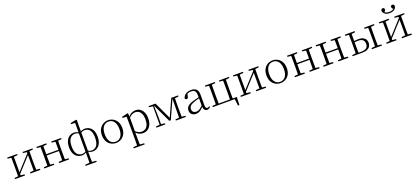

<svg xmlns="http://www.w3.org/2000/svg" viewBox="83 -2385 9292 4257"><g transform="rotate(-20 4729.0 -256.5)"><path d="M46 0V-27L154 -38H175L281 -27V0ZM409 0V-27L514 -38H535L643 -27V0ZM130 0Q131 -24 131.5 -64.5Q132 -105 132.5 -148.5Q133 -192 133 -226V-283Q133 -316 132.5 -359.5Q132 -403 131.5 -443.5Q131 -484 130 -508H191V0ZM171 -45 141 -61H147L331 -262L516 -465L544 -447H538L354 -246ZM498 0V-508H559Q558 -484 557.5 -443.5Q557 -403 556.5 -359.5Q556 -316 556 -283V-226Q556 -192 556.5 -148.5Q557 -105 557.5 -64.5Q558 -24 559 0ZM46 -482V-508H281V-482L176 -470H155ZM409 -482V-508H643V-482L536 -470H515Z M820 0Q821 -24 821.5 -64.5Q822 -105 822.5 -148.5Q823 -192 823 -226V-283Q823 -316 822.5 -359.5Q822 -403 821.5 -443.5Q821 -484 820 -508H888Q887 -484 886.5 -443Q886 -402 885.5 -357Q885 -312 885 -275V-256Q885 -207 885.5 -157Q886 -107 886.5 -65.5Q887 -24 888 0ZM1169 0Q1171 -24 1171.5 -65.5Q1172 -107 1172.5 -157Q1173 -207 1173 -256V-275Q1173 -312 1172.5 -357Q1172 -402 1171.5 -443Q1171 -484 1169 -508H1236Q1235 -484 1234.5 -443.5Q1234 -403 1233.5 -359.5Q1233 -316 1233 -283V-226Q1233 -192 1233.5 -148.5Q1234 -105 1234.5 -64.5Q1235 -24 1236 0ZM736 0V-27L845 -38H865L971 -27V0ZM736 -482V-508H971V-482L865 -470H845ZM1086 0V-27L1194 -38H1215L1320 -27V0ZM1086 -482V-508H1320V-482L1215 -470H1194ZM853 -252V-282H1203V-252Z M1617 260V233L1740 223H1762L1878 233V260ZM1720 260Q1722 202 1722.5 137.5Q1723 73 1723 -24V-29V-475L1724 -485V-716L1630 -720V-746L1766 -773L1782 -764L1780 -612V-477V-471V-33L1778 -24Q1778 26 1778 66Q1778 106 1778.5 139.5Q1779 173 1779.5 202Q1780 231 1781 260ZM1625 14Q1565 14 1516.5 -15Q1468 -44 1440 -102.5Q1412 -161 1412 -249Q1412 -338 1440 -399Q1468 -460 1516.5 -491Q1565 -522 1625 -522Q1668 -522 1702 -505Q1736 -488 1751 -471L1753 -459L1751 -446Q1728 -465 1701.5 -478.5Q1675 -492 1637 -492Q1564 -492 1518.5 -433Q1473 -374 1473 -249Q1473 -127 1518.5 -71Q1564 -15 1637 -15Q1675 -15 1701.5 -29.5Q1728 -44 1751 -62L1753 -37H1751Q1736 -21 1702 -3.5Q1668 14 1625 14ZM1878 14Q1835 14 1800.5 -3.5Q1766 -21 1752 -37H1750L1752 -62Q1775 -44 1801.5 -29.5Q1828 -15 1866 -15Q1940 -15 1984.5 -74.5Q2029 -134 2029 -258Q2029 -381 1984.5 -436.5Q1940 -492 1866 -492Q1828 -492 1801.5 -478.5Q1775 -465 1752 -446L1750 -459L1752 -471Q1766 -488 1800.5 -505Q1835 -522 1878 -522Q1938 -522 1986 -493Q2034 -464 2062 -405.5Q2090 -347 2090 -258Q2090 -170 2062 -109.5Q2034 -49 1986.5 -17.5Q1939 14 1878 14Z M2428 14Q2367 14 2312 -15Q2257 -44 2222.5 -103.5Q2188 -163 2188 -253Q2188 -343 2223 -403Q2258 -463 2313 -492.5Q2368 -522 2428 -522Q2489 -522 2544 -492.5Q2599 -463 2634 -403Q2669 -343 2669 -253Q2669 -163 2634 -103.5Q2599 -44 2544 -15Q2489 14 2428 14ZM2428 -16Q2508 -16 2554.5 -77.5Q2601 -139 2601 -252Q2601 -365 2554.5 -428Q2508 -491 2428 -491Q2348 -491 2301.5 -428Q2255 -365 2255 -252Q2255 -139 2301.5 -77.5Q2348 -16 2428 -16Z M2753 260V233L2865 223H2886L3010 233V260ZM2843 260Q2844 229 2844.5 189.5Q2845 150 2845.5 108.5Q2846 67 2846 32V-278Q2846 -330 2845.5 -374Q2845 -418 2843 -455L2750 -459V-485L2887 -519L2900 -511L2905 -425L2907 -420V-80L2906 -71V32Q2906 66 2906.5 107.5Q2907 149 2907.5 189Q2908 229 2909 260ZM3066 14Q3023 14 2977.5 -4.5Q2932 -23 2893 -75H2880L2892 -108Q2933 -62 2971 -44.5Q3009 -27 3053 -27Q3098 -27 3135 -50Q3172 -73 3194.5 -124Q3217 -175 3217 -257Q3217 -369 3172.5 -425.5Q3128 -482 3057 -482Q3017 -482 2976.5 -462.5Q2936 -443 2889 -389L2880 -420H2892Q2932 -475 2980.5 -498.5Q3029 -522 3077 -522Q3138 -522 3184 -489.5Q3230 -457 3256.5 -398Q3283 -339 3283 -259Q3283 -175 3255.5 -113.5Q3228 -52 3179 -19Q3130 14 3066 14Z M3702 -45 3490 -496H3486V-508H3545L3744 -84H3725L3917 -508H3948V-496H3942L3738 -45ZM3929 0 3932 -223 3936 -508H3992Q3991 -484 3990.5 -443.5Q3990 -403 3989.5 -359.5Q3989 -316 3989 -283V-226Q3989 -192 3989.5 -148.5Q3990 -105 3990.5 -64.5Q3991 -24 3992 0ZM3381 0V-27L3481 -38H3496L3593 -27V0ZM3842 0V-27L3950 -38H3970L4077 -27V0ZM3382 -482V-508H3493V-470H3481ZM3472 0V-508H3496L3505 -224V0ZM3957 -470V-508H4078V-482L3971 -470Z M4315 14Q4257 14 4218 -19Q4179 -52 4179 -114Q4179 -151 4195.5 -180.5Q4212 -210 4249.5 -234Q4287 -258 4349 -276Q4392 -289 4436.5 -300.5Q4481 -312 4521 -321V-297Q4481 -287 4439.5 -275Q4398 -263 4361 -249Q4294 -225 4267.5 -194Q4241 -163 4241 -125Q4241 -78 4268 -54Q4295 -30 4339 -30Q4364 -30 4387.5 -39.5Q4411 -49 4440.5 -72Q4470 -95 4510 -134L4516 -89H4497Q4465 -55 4437 -32Q4409 -9 4380 2.5Q4351 14 4315 14ZM4577 13Q4535 13 4514.5 -17.5Q4494 -48 4492 -102V-106V-350Q4492 -407 4479 -437.5Q4466 -468 4440 -480Q4414 -492 4374 -492Q4344 -492 4314 -483Q4284 -474 4252 -454L4288 -482L4269 -402Q4265 -382 4255 -374Q4245 -366 4229 -366Q4198 -366 4192 -397Q4209 -456 4260 -489Q4311 -522 4387 -522Q4469 -522 4510 -482.5Q4551 -443 4551 -354V-113Q4551 -61 4563 -43Q4575 -25 4597 -25Q4610 -25 4620 -30Q4630 -35 4642 -46L4657 -30Q4642 -8 4621.5 2.5Q4601 13 4577 13Z M4795 0Q4796 -24 4796.5 -64.5Q4797 -105 4797.5 -148.5Q4798 -192 4798 -226V-283Q4798 -316 4797.5 -359.5Q4797 -403 4796.5 -443.5Q4796 -484 4795 -508H4863Q4862 -484 4861.5 -443.5Q4861 -403 4860.5 -359.5Q4860 -316 4860 -283V-226Q4860 -192 4860.5 -148.5Q4861 -105 4861.5 -64.5Q4862 -24 4863 0ZM5127 0Q5128 -24 5128.5 -64.5Q5129 -105 5129.5 -148.5Q5130 -192 5130 -226V-283Q5130 -316 5129.5 -359.5Q5129 -403 5128.5 -443.5Q5128 -484 5127 -508H5194Q5193 -484 5192.5 -443.5Q5192 -403 5191.5 -359.5Q5191 -316 5191 -283V-226Q5191 -192 5191.5 -148.5Q5192 -105 5192.5 -64.5Q5193 -24 5194 0ZM5250 158 5227 -26 5258 0H4828V-30H5289L5283 158ZM4711 -482V-508H4946V-482L4840 -470H4820ZM5043 -482V-508H5278V-482L5172 -470H5152ZM4711 0V-27L4820 -38H4828V0Z M5374 0V-27L5482 -38H5503L5609 -27V0ZM5737 0V-27L5842 -38H5863L5971 -27V0ZM5458 0Q5459 -24 5459.5 -64.5Q5460 -105 5460.5 -148.5Q5461 -192 5461 -226V-283Q5461 -316 5460.5 -359.5Q5460 -403 5459.5 -443.5Q5459 -484 5458 -508H5519V0ZM5499 -45 5469 -61H5475L5659 -262L5844 -465L5872 -447H5866L5682 -246ZM5826 0V-508H5887Q5886 -484 5885.5 -443.5Q5885 -403 5884.5 -359.5Q5884 -316 5884 -283V-226Q5884 -192 5884.5 -148.5Q5885 -105 5885.5 -64.5Q5886 -24 5887 0ZM5374 -482V-508H5609V-482L5504 -470H5483ZM5737 -482V-508H5971V-482L5864 -470H5843Z M6310 14Q6249 14 6194 -15Q6139 -44 6104.5 -103.5Q6070 -163 6070 -253Q6070 -343 6105 -403Q6140 -463 6195 -492.5Q6250 -522 6310 -522Q6371 -522 6426 -492.5Q6481 -463 6516 -403Q6551 -343 6551 -253Q6551 -163 6516 -103.5Q6481 -44 6426 -15Q6371 14 6310 14ZM6310 -16Q6390 -16 6436.5 -77.5Q6483 -139 6483 -252Q6483 -365 6436.5 -428Q6390 -491 6310 -491Q6230 -491 6183.5 -428Q6137 -365 6137 -252Q6137 -139 6183.5 -77.5Q6230 -16 6310 -16Z M6733 0Q6734 -24 6734.5 -64.5Q6735 -105 6735.5 -148.5Q6736 -192 6736 -226V-283Q6736 -316 6735.5 -359.5Q6735 -403 6734.5 -443.5Q6734 -484 6733 -508H6801Q6800 -484 6799.5 -443Q6799 -402 6798.5 -357Q6798 -312 6798 -275V-256Q6798 -207 6798.5 -157Q6799 -107 6799.5 -65.5Q6800 -24 6801 0ZM7082 0Q7084 -24 7084.5 -65.5Q7085 -107 7085.5 -157Q7086 -207 7086 -256V-275Q7086 -312 7085.5 -357Q7085 -402 7084.5 -443Q7084 -484 7082 -508H7149Q7148 -484 7147.5 -443.5Q7147 -403 7146.5 -359.5Q7146 -316 7146 -283V-226Q7146 -192 7146.5 -148.5Q7147 -105 7147.5 -64.5Q7148 -24 7149 0ZM6649 0V-27L6758 -38H6778L6884 -27V0ZM6649 -482V-508H6884V-482L6778 -470H6758ZM6999 0V-27L7107 -38H7128L7233 -27V0ZM6999 -482V-508H7233V-482L7128 -470H7107ZM6766 -252V-282H7116V-252Z M7410 0Q7411 -24 7411.5 -64.5Q7412 -105 7412.5 -148.5Q7413 -192 7413 -226V-283Q7413 -316 7412.5 -359.5Q7412 -403 7411.5 -443.5Q7411 -484 7410 -508H7478Q7477 -484 7476.5 -443Q7476 -402 7475.5 -357Q7475 -312 7475 -275V-256Q7475 -207 7475.5 -157Q7476 -107 7476.5 -65.5Q7477 -24 7478 0ZM7759 0Q7761 -24 7761.5 -65.5Q7762 -107 7762.5 -157Q7763 -207 7763 -256V-275Q7763 -312 7762.5 -357Q7762 -402 7761.5 -443Q7761 -484 7759 -508H7826Q7825 -484 7824.5 -443.5Q7824 -403 7823.5 -359.5Q7823 -316 7823 -283V-226Q7823 -192 7823.5 -148.5Q7824 -105 7824.5 -64.5Q7825 -24 7826 0ZM7326 0V-27L7435 -38H7455L7561 -27V0ZM7326 -482V-508H7561V-482L7455 -470H7435ZM7676 0V-27L7784 -38H7805L7910 -27V0ZM7676 -482V-508H7910V-482L7805 -470H7784ZM7443 -252V-282H7793V-252Z M8121 0V-29H8225Q8307 -29 8347.5 -60Q8388 -91 8388 -157Q8388 -219 8352.5 -250.5Q8317 -282 8240 -282Q8210 -282 8181.5 -278.5Q8153 -275 8124 -269V-300Q8156 -305 8188.5 -309Q8221 -313 8254 -313Q8325 -313 8367.5 -292.5Q8410 -272 8429.5 -237Q8449 -202 8449 -159Q8449 -115 8427.5 -79Q8406 -43 8360.5 -21.5Q8315 0 8241 0ZM8096 0Q8097 -24 8097.5 -64.5Q8098 -105 8098.5 -148.5Q8099 -192 8099 -226V-283Q8099 -316 8098.5 -359.5Q8098 -403 8097.5 -443.5Q8097 -484 8096 -508H8162Q8161 -484 8160.5 -443.5Q8160 -403 8159.5 -359.5Q8159 -316 8159 -282V-226Q8159 -192 8159.5 -148.5Q8160 -105 8160.5 -64.5Q8161 -24 8162 0ZM8550 0Q8552 -24 8552.5 -64.5Q8553 -105 8553.5 -148.5Q8554 -192 8554 -226V-283Q8554 -316 8553.5 -359.5Q8553 -403 8552.5 -443.5Q8552 -484 8550 -508H8618Q8617 -484 8616.5 -443.5Q8616 -403 8615.5 -359.5Q8615 -316 8615 -283V-226Q8615 -192 8615.5 -148.5Q8616 -105 8616.5 -64.5Q8617 -24 8618 0ZM8012 -482V-508H8245V-482L8140 -470H8119ZM8467 0V-27L8575 -38H8596L8702 -27V0ZM8467 -482V-508H8702V-482L8596 -470H8575ZM8012 0V-27L8119 -38H8132V0Z M9113 -617Q9042 -617 9000 -649.5Q8958 -682 8956 -735Q8962 -752 8973.5 -762.5Q8985 -773 9001 -773Q9018 -773 9029 -762.5Q9040 -752 9040 -733Q9040 -714 9028.5 -698.5Q9017 -683 8996 -672L8987 -701Q9009 -669 9042.5 -657Q9076 -645 9113 -645Q9152 -645 9185 -657Q9218 -669 9240 -701L9231 -672Q9210 -683 9198.5 -698.5Q9187 -714 9187 -733Q9187 -752 9198 -762.5Q9209 -773 9225 -773Q9243 -773 9254.5 -762.5Q9266 -752 9271 -735Q9270 -682 9227.5 -649.5Q9185 -617 9113 -617ZM8814 0V-27L8922 -38H8943L9049 -27V0ZM9177 0V-27L9282 -38H9303L9411 -27V0ZM8898 0Q8899 -24 8899.5 -64.5Q8900 -105 8900.5 -148.5Q8901 -192 8901 -226V-283Q8901 -316 8900.5 -359.5Q8900 -403 8899.5 -443.5Q8899 -484 8898 -508H8959V0ZM8939 -45 8909 -61H8915L9099 -262L9284 -465L9312 -447H9306L9122 -246ZM9266 0V-508H9327Q9326 -484 9325.5 -443.5Q9325 -403 9324.5 -359.5Q9324 -316 9324 -283V-226Q9324 -192 9324.5 -148.5Q9325 -105 9325.5 -64.5Q9326 -24 9327 0ZM8814 -482V-508H9049V-482L8944 -470H8923ZM9177 -482V-508H9411V-482L9304 -470H9283Z"/></g></svg>

Font: Early Summer Mincho VF
Style: Regular
Weight: 250
Designer: GuiWonder
Version: Version 1.002